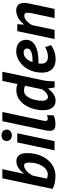

<svg xmlns="http://www.w3.org/2000/svg" viewBox="884 -1636 765 2574"><g transform="rotate(-90 1267.0 -348.5)"><path d="M164 -700H287L225 -412H229Q242 -430 259 -447.5Q276 -465 296.5 -479.5Q317 -494 341 -503Q365 -512 394 -512Q448 -512 475 -474Q502 -436 502 -373Q502 -278 475.5 -206Q449 -134 406 -85.5Q363 -37 309 -12.5Q255 12 200 12Q139 12 92.5 0.5Q46 -11 22 -28ZM160 -105Q171 -97 187 -94Q203 -91 222 -91Q247 -91 274 -107.5Q301 -124 323.5 -156Q346 -188 360.5 -234.5Q375 -281 375 -340Q375 -409 335 -409Q315 -409 295.5 -398Q276 -387 258 -370.5Q240 -354 225.5 -335Q211 -316 202 -299Z M645 -500H768L662 0H539ZM664 -642Q664 -675 685.5 -693Q707 -711 740 -711Q772 -711 794.5 -693Q817 -675 817 -642Q817 -610 794.5 -591.5Q772 -573 740 -573Q707 -573 685.5 -591.5Q664 -610 664 -642Z M936 -148Q930 -119 936.5 -105Q943 -91 958 -91Q986 -91 1011 -102L1008 -13Q990 -2 956 5Q922 12 889 12Q846 12 823.5 -4.5Q801 -21 801 -66Q801 -89 807 -119L930 -700H1053Z M1482 -176Q1473 -134 1469 -98Q1465 -62 1465 -30Q1465 -22 1465 -14.5Q1465 -7 1466 1H1382L1368 -85H1364Q1353 -67 1335.5 -49.5Q1318 -32 1297 -17.5Q1276 -3 1252.5 5.5Q1229 14 1206 14Q1144 14 1110.5 -30Q1077 -74 1077 -151Q1077 -221 1096 -286Q1115 -351 1149.5 -401.5Q1184 -452 1233.5 -482Q1283 -512 1343 -512Q1372 -512 1391 -508.5Q1410 -505 1427 -497L1470 -700H1593ZM1405 -394Q1393 -402 1377.5 -405.5Q1362 -409 1336 -409Q1306 -409 1281.5 -388.5Q1257 -368 1240 -333.5Q1223 -299 1213.5 -254Q1204 -209 1204 -160Q1204 -131 1217 -110Q1230 -89 1254 -89Q1269 -89 1284.5 -96.5Q1300 -104 1313.5 -116Q1327 -128 1338.5 -142Q1350 -156 1357 -168Z M1949 -48Q1918 -22 1869 -4Q1820 14 1755 14Q1674 14 1627.5 -33.5Q1581 -81 1581 -166Q1581 -246 1606 -310.5Q1631 -375 1671.5 -420Q1712 -465 1763 -489.5Q1814 -514 1865 -514Q1906 -514 1935.5 -503.5Q1965 -493 1984 -474.5Q2003 -456 2012 -432Q2021 -408 2021 -381Q2021 -340 2000 -309Q1979 -278 1941.5 -257.5Q1904 -237 1851 -226.5Q1798 -216 1735 -216Q1727 -216 1720 -216.5Q1713 -217 1705 -217Q1703 -205 1702 -195.5Q1701 -186 1701 -178Q1701 -133 1724.5 -111Q1748 -89 1791 -89Q1835 -89 1870 -102Q1905 -115 1923 -128ZM1723 -295Q1751 -295 1782.5 -297Q1814 -299 1841 -306.5Q1868 -314 1886 -328.5Q1904 -343 1904 -368Q1904 -383 1893 -398.5Q1882 -414 1847 -414Q1803 -414 1770.5 -380Q1738 -346 1723 -295Z M2312 0 2378 -310Q2384 -338 2384 -359Q2384 -381 2375 -393.5Q2366 -406 2342 -406Q2324 -406 2306 -397Q2288 -388 2272 -373Q2256 -358 2242 -339.5Q2228 -321 2218 -302L2154 0H2031L2137 -500H2230L2225 -412H2229Q2242 -428 2259.5 -446Q2277 -464 2300 -479Q2323 -494 2351.5 -504Q2380 -514 2416 -514Q2461 -514 2488 -489.5Q2515 -465 2515 -408Q2515 -393 2513.5 -376Q2512 -359 2507 -339L2435 0Z"/></g></svg>

Font: PT Sans
Style: Bold Italic
Weight: 700
Italic angle: -12°
Designer: A.Korolkova, O.Umpeleva, V.Yefimov
Foundry: ParaType Ltd
Version: Version 2.003W OFL